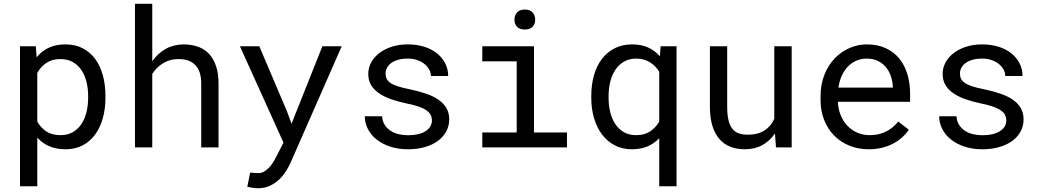

<svg xmlns="http://www.w3.org/2000/svg" viewBox="-20 -770 5441 1003"><path d="M530.8 -258.3Q530.8 -201.7 517.1 -152.6Q503.4 -103.5 477.1 -67.4Q450.7 -31.2 411.9 -10.7Q373 9.8 323.2 9.8Q274.9 9.8 238 -5.9Q201.2 -21.5 174.8 -50.8V203.1H84.5V-528.3H167L171.4 -470.7Q197.8 -503.4 235.1 -520.8Q272.5 -538.1 321.8 -538.1Q372.6 -538.1 411.6 -518.1Q450.7 -498 477.1 -462.4Q503.4 -426.8 517.1 -377.2Q530.8 -327.6 530.8 -268.6ZM440.4 -268.6Q440.4 -307.1 431.9 -342Q423.3 -377 405.5 -403.6Q387.7 -430.2 360.4 -445.8Q333 -461.4 294.9 -461.4Q251.5 -461.4 221.9 -441.2Q192.4 -420.9 174.8 -389.2V-134.8Q192.4 -103.5 221.7 -83.7Q251 -64 295.9 -64Q333.5 -64 360.8 -79.8Q388.2 -95.7 405.8 -122.6Q423.3 -149.4 431.9 -184.6Q440.4 -219.7 440.4 -258.3Z M775.4 -449.7Q803.7 -491.2 845.2 -514.4Q886.7 -537.6 938.5 -538.1Q980 -538.1 1013.9 -526.1Q1047.9 -514.2 1071.8 -488.8Q1095.7 -463.4 1108.6 -424.6Q1121.6 -385.7 1121.6 -332.5V0H1031.2V-333.5Q1031.2 -398.4 1000.2 -430.2Q969.2 -461.9 911.6 -461.4Q868.2 -461.4 832.8 -440.2Q797.4 -418.9 775.4 -383.8V0H685.1V-750H775.4Z M1479.5 -187.5 1502.9 -123.5 1664.1 -528.3H1765.1L1497.1 81.5Q1487.8 102.1 1473.4 125Q1459 147.9 1438.5 167.5Q1418 187 1390.6 200.2Q1363.3 213.4 1327.6 213.4Q1321.3 213.4 1313.5 212.6Q1305.7 211.9 1297.9 210.7Q1290 209.5 1283.2 208Q1276.4 206.5 1272 205.6L1286.6 131.8Q1290 131.8 1295.9 132.3Q1301.8 132.8 1308.1 133.3Q1314.5 133.8 1320.3 134Q1326.2 134.3 1329.6 134.3Q1348.1 134.3 1363.5 124Q1378.9 113.8 1390.9 99.6Q1402.8 85.4 1411.4 70.3Q1419.9 55.2 1424.8 45.4L1460.9 -24.9L1233.4 -528.3H1334.5Z M2236.3 -140.1Q2236.3 -156.2 2230 -169.2Q2223.6 -182.1 2208.5 -192.9Q2193.4 -203.6 2168.5 -212.6Q2143.6 -221.7 2106.4 -229Q2061 -238.3 2023.7 -251.5Q1986.3 -264.6 1959.7 -283Q1933.1 -301.3 1918.5 -325.9Q1903.8 -350.6 1903.8 -383.3Q1903.8 -415.5 1918.9 -443.6Q1934.1 -471.7 1961.4 -492.7Q1988.8 -513.7 2026.6 -525.9Q2064.5 -538.1 2109.9 -538.1Q2158.7 -538.1 2197.8 -525.4Q2236.8 -512.7 2264.2 -490.2Q2291.5 -467.8 2306.4 -437.7Q2321.3 -407.7 2321.3 -373H2231Q2231 -390.1 2222.2 -406.5Q2213.4 -422.9 2197.8 -435.5Q2182.1 -448.2 2159.9 -456.1Q2137.7 -463.9 2109.9 -463.9Q2081.1 -463.9 2059.3 -457.5Q2037.6 -451.2 2023.2 -440.4Q2008.8 -429.7 2001.5 -415.5Q1994.1 -401.4 1994.1 -386.2Q1994.1 -370.6 2000 -358.4Q2005.9 -346.2 2020.3 -336.4Q2034.7 -326.7 2058.8 -318.8Q2083 -311 2120.1 -303.7Q2168.9 -293.5 2207.5 -280Q2246.1 -266.6 2272.5 -247.8Q2298.8 -229 2312.7 -204.1Q2326.7 -179.2 2326.7 -146.5Q2326.7 -111.3 2310.8 -82.5Q2294.9 -53.7 2266.6 -33.2Q2238.3 -12.7 2198.7 -1.5Q2159.2 9.8 2112.3 9.8Q2058.6 9.8 2016.6 -4.6Q1974.6 -19 1945.6 -42.7Q1916.5 -66.4 1901.1 -97.7Q1885.7 -128.9 1885.7 -162.6H1976.1Q1978 -134.8 1991 -115.7Q2003.9 -96.7 2023.2 -85Q2042.5 -73.2 2065.9 -68.4Q2089.4 -63.5 2112.3 -63.5Q2169.4 -63.5 2202.6 -84.5Q2235.8 -105.5 2236.3 -140.1Z M2499.5 -528.3H2769.5V-78.1H2941.9V0H2499.5V-78.1H2679.2V-449.7H2499.5ZM2667.5 -667Q2667.5 -689.5 2680.9 -704.8Q2694.3 -720.2 2721.7 -720.2Q2748.5 -720.2 2762.2 -704.8Q2775.9 -689.5 2775.9 -667Q2775.9 -645 2762.2 -630.4Q2748.5 -615.7 2721.7 -615.7Q2694.3 -615.7 2680.9 -630.4Q2667.5 -645 2667.5 -667Z M3068.8 -268.6Q3068.8 -327.6 3083 -377.2Q3097.2 -426.8 3124.5 -462.4Q3151.9 -498 3191.7 -518.1Q3231.4 -538.1 3282.2 -538.1Q3329.1 -538.1 3365 -522.2Q3400.9 -506.3 3427.2 -476.1L3431.2 -528.3H3514.2V203.1H3423.8V-47.9Q3397.5 -20 3362.3 -5.1Q3327.1 9.8 3281.2 9.8Q3231 9.8 3191.7 -10.7Q3152.3 -31.2 3125 -67.4Q3097.7 -103.5 3083.3 -152.6Q3068.8 -201.7 3068.8 -258.3ZM3159.2 -258.3Q3159.2 -219.7 3167.7 -184.6Q3176.3 -149.4 3193.8 -122.6Q3211.4 -95.7 3238.5 -79.8Q3265.6 -64 3303.2 -64Q3346.7 -64 3376 -83.5Q3405.3 -103 3423.8 -134.3V-395Q3414.6 -410.2 3402.6 -422.6Q3390.6 -435.1 3375.7 -444.3Q3360.8 -453.6 3343 -458.7Q3325.2 -463.9 3304.2 -463.9Q3266.6 -463.9 3239.3 -447.8Q3211.9 -431.6 3194.1 -404.5Q3176.3 -377.4 3167.7 -342.3Q3159.2 -307.1 3159.2 -268.6Z M4028.3 -72.8Q4002 -33.7 3962.4 -12Q3922.9 9.8 3871.1 9.8Q3829.6 9.8 3795.9 -3.2Q3762.2 -16.1 3738.3 -43.5Q3714.4 -70.8 3701.4 -113Q3688.5 -155.3 3688.5 -214.4V-528.3H3778.8V-213.4Q3778.8 -170.4 3785.6 -142.1Q3792.5 -113.8 3806.2 -96.9Q3819.8 -80.1 3839.6 -73.2Q3859.4 -66.4 3885.3 -66.4Q3940.4 -66.4 3974.4 -88.9Q4008.3 -111.3 4024.9 -149.4V-528.3H4115.7V0H4033.7Z M4519 9.8Q4463.4 9.8 4416.7 -9.3Q4370.1 -28.3 4336.9 -62.5Q4303.7 -96.7 4285.2 -143.6Q4266.6 -190.4 4266.6 -245.6V-266.1Q4266.6 -330.1 4287.1 -380.6Q4307.6 -431.2 4341.6 -466.1Q4375.5 -501 4418.7 -519.5Q4461.9 -538.1 4507.3 -538.1Q4564.5 -538.1 4607.2 -518.3Q4649.9 -498.5 4678.2 -463.6Q4706.5 -428.7 4720.5 -381.3Q4734.4 -334 4734.4 -278.8V-238.3H4356.9Q4358.4 -202.1 4370.8 -170.4Q4383.3 -138.7 4405 -115Q4426.8 -91.3 4457 -77.6Q4487.3 -64 4523.9 -64Q4572.3 -64 4609.9 -83.5Q4647.5 -103 4672.4 -135.3L4727.5 -92.3Q4714.4 -72.3 4694.6 -54Q4674.8 -35.6 4648.9 -21.5Q4623 -7.3 4590.3 1.2Q4557.6 9.8 4519 9.8ZM4507.3 -463.9Q4480 -463.9 4455.6 -453.9Q4431.2 -443.8 4411.6 -424.6Q4392.1 -405.3 4378.7 -377.2Q4365.2 -349.1 4359.9 -312.5H4644V-319.3Q4642.6 -345.7 4634 -371.6Q4625.5 -397.5 4608.9 -418Q4592.3 -438.5 4567.1 -451.2Q4542 -463.9 4507.3 -463.9Z M5236.8 -140.1Q5236.8 -156.2 5230.5 -169.2Q5224.1 -182.1 5209 -192.9Q5193.8 -203.6 5168.9 -212.6Q5144 -221.7 5106.9 -229Q5061.5 -238.3 5024.2 -251.5Q4986.8 -264.6 4960.2 -283Q4933.6 -301.3 4918.9 -325.9Q4904.3 -350.6 4904.3 -383.3Q4904.3 -415.5 4919.4 -443.6Q4934.6 -471.7 4961.9 -492.7Q4989.3 -513.7 5027.1 -525.9Q5064.9 -538.1 5110.4 -538.1Q5159.2 -538.1 5198.2 -525.4Q5237.3 -512.7 5264.6 -490.2Q5292 -467.8 5306.9 -437.7Q5321.8 -407.7 5321.8 -373H5231.4Q5231.4 -390.1 5222.7 -406.5Q5213.9 -422.9 5198.2 -435.5Q5182.6 -448.2 5160.4 -456.1Q5138.2 -463.9 5110.4 -463.9Q5081.5 -463.9 5059.8 -457.5Q5038.1 -451.2 5023.7 -440.4Q5009.3 -429.7 5002 -415.5Q4994.6 -401.4 4994.6 -386.2Q4994.6 -370.6 5000.5 -358.4Q5006.3 -346.2 5020.8 -336.4Q5035.2 -326.7 5059.3 -318.8Q5083.5 -311 5120.6 -303.7Q5169.4 -293.5 5208 -280Q5246.6 -266.6 5272.9 -247.8Q5299.3 -229 5313.2 -204.1Q5327.1 -179.2 5327.1 -146.5Q5327.1 -111.3 5311.3 -82.5Q5295.4 -53.7 5267.1 -33.2Q5238.8 -12.7 5199.2 -1.5Q5159.7 9.8 5112.8 9.8Q5059.1 9.8 5017.1 -4.6Q4975.1 -19 4946 -42.7Q4917 -66.4 4901.6 -97.7Q4886.2 -128.9 4886.2 -162.6H4976.6Q4978.5 -134.8 4991.5 -115.7Q5004.4 -96.7 5023.7 -85Q5043 -73.2 5066.4 -68.4Q5089.8 -63.5 5112.8 -63.5Q5169.9 -63.5 5203.1 -84.5Q5236.3 -105.5 5236.8 -140.1Z"/></svg>

Font: Roboto Mono
Style: Regular
Weight: 400
Designer: Google
Version: Version 2.000985; 2015; ttfautohint (v1.3)